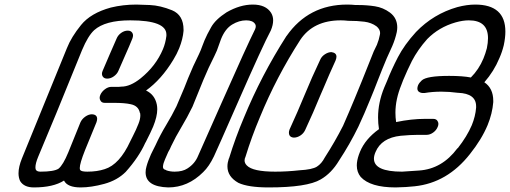

<svg xmlns="http://www.w3.org/2000/svg" viewBox="-20 -820 2231 840"><path d="M333 0Q275 0 260 -30Q213 0 128 0Q85 0 68 -28Q61 -43 61 -62Q61 -90 76 -127L273 -610Q292 -658 334.5 -710.5Q377 -763 465 -787Q518 -800 577 -800Q591 -800 636 -798Q681 -796 733 -775Q783 -754 783 -690V-685Q780 -649 764 -609Q754 -584 738 -558Q686 -472 619 -424Q657 -406 666 -363Q668 -353 668 -342Q668 -310 650 -266Q641 -244 617 -197L616 -196Q588 -133 530 -68Q493 -31 436 -15.5Q379 0 333 0ZM362 -69Q405 -69 438 -80Q503 -100 550 -202L561 -224Q576 -253 586 -279Q594 -299 594 -316Q594 -321 593 -326H592Q586 -357 552 -364Q526 -370 478 -370H438Q424 -370 419 -381Q416 -386 416 -392Q416 -398 419 -405Q425 -419 439 -429.5Q453 -440 467 -440H500L511 -441Q550 -441 595 -477Q662 -531 693 -605Q704 -631 708 -663V-669Q708 -731 550 -731Q440 -731 392 -688Q365 -663 339 -601Q281 -460 227 -326L147 -134Q135 -105 135 -88Q135 -82 137 -77Q142 -69 157 -69Q216 -69 236 -82Q256 -98 279 -154L332 -285Q339 -300 353.5 -310Q368 -320 382 -320Q405 -319 405 -300Q405 -294 402 -285L352 -163Q329 -105 329 -85Q329 -79 331 -76Q336 -69 362 -69ZM449 -476Q435 -476 429 -486Q426 -491 426 -497Q426 -503 429 -510Q446 -551 460.5 -583.5Q475 -616 490 -651Q496 -666 510 -676Q524 -686 539 -686Q553 -686 559 -676Q562 -671 562 -665Q562 -659 559 -651Q544 -614 529.5 -582Q515 -550 498 -510Q492 -496 478 -486Q464 -476 449 -476Z M716 0Q617 -3 617 -66Q617 -72 618 -79Q623 -104 634 -129Q640 -145 647.5 -159Q655 -173 660 -184Q681 -230 707 -273Q733 -316 752 -355L786 -435L803 -478Q824 -530 850 -582L858 -600Q862 -610 866 -621Q870 -632 875 -644Q885 -668 904 -701.5Q923 -735 971 -766Q1030 -800 1086 -800Q1143 -800 1166 -764Q1175 -749 1175 -731Q1175 -711 1165 -687Q1131 -624 1017 -364Q931 -168 916 -136Q895 -92 869 -67Q802 0 716 0ZM744 -69Q779 -69 800 -83Q833 -104 847 -139Q857 -163 949 -369Q1060 -620 1096 -692Q1099 -699 1099 -705Q1099 -711 1096 -715Q1086 -731 1057 -731Q1026 -731 995.5 -712.5Q965 -694 947 -649L929 -599L918 -575Q892 -524 870 -471L822 -353Q799 -306 773.5 -263.5Q748 -221 729 -181Q724 -168 716 -155L702 -123Q694 -105 693 -92V-89Q693 -79 707 -76V-75Q724 -69 744 -69Z M1266 -218H1265Q1251 -219 1246 -229Q1244 -234 1244 -240Q1244 -245 1246 -251L1247 -254Q1282 -330 1313 -405.5Q1344 -481 1381 -559Q1387 -573 1401.5 -582.5Q1416 -592 1430 -592Q1452 -589 1452 -572Q1452 -565 1448 -555Q1420 -494 1395 -434L1382 -404Q1351 -328 1315 -251Q1308 -236 1294 -227Q1280 -218 1266 -218ZM1155 0Q1066 0 1023 -20Q975 -47 975 -92Q975 -108 981 -126L982 -127Q1010 -218 1047 -305Q1123 -490 1233 -662L1234 -663Q1330 -800 1499 -800Q1517 -800 1536 -798H1548Q1585 -798 1620.5 -792.5Q1656 -787 1686 -765Q1718 -741 1718 -700Q1718 -691 1716 -680Q1709 -648 1696 -618L1672 -565Q1651 -515 1632 -466Q1616 -424 1598 -381Q1575 -324 1548 -266Q1511 -190 1463 -117Q1430 -62 1383 -35Q1324 0 1155 0ZM1184 -69Q1237 -69 1290 -75Q1346 -78 1366.5 -91Q1387 -104 1401 -131Q1446 -201 1481 -270Q1507 -329 1531 -387L1563 -465Q1582 -514 1615 -595L1629 -624Q1638 -646 1642 -668Q1643 -672 1643 -675Q1643 -692 1627 -705Q1605 -721 1574.5 -725Q1544 -729 1503 -729Q1486 -731 1471 -731Q1351 -731 1294 -646Q1189 -483 1117 -307Q1081 -222 1054 -134Q1050 -126 1050 -118Q1050 -106 1060 -96Q1086 -69 1184 -69Z M1711 0Q1600 0 1558 -46Q1541 -67 1541 -96Q1541 -117 1550 -143L1555 -156Q1578 -212 1638 -255Q1634 -280 1634 -306Q1634 -371 1661 -437L1673 -465Q1693 -516 1721 -570Q1749 -624 1800 -680Q1876 -759 1981 -789Q2023 -800 2059 -800Q2191 -800 2191 -682Q2191 -655 2184 -622Q2177 -593 2165 -566Q2141 -508 2099 -460Q2138 -434 2138 -379V-373Q2134 -323 2113 -272Q2087 -210 2036 -146Q1937 -20 1794 -5Q1759 -1 1711 0ZM1739 -69 1814 -74Q1914 -81 1981 -171L1983 -172Q2023 -223 2044 -272Q2060 -311 2063 -349V-355Q2063 -411 1984 -414H1983Q1946 -419 1911 -419Q1872 -419 1837 -413H1831Q1820 -413 1812 -419Q1806 -424 1806 -433Q1806 -439 1809 -447Q1814 -458 1825 -468Q1846 -488 1945 -488Q2004 -488 2040 -481Q2075 -516 2095 -564Q2104 -586 2110 -609Q2115 -633 2115 -653Q2115 -731 2031 -731Q2005 -731 1973 -722Q1900 -701 1849 -649Q1808 -603 1782 -553Q1762 -513 1744 -470L1736 -449Q1710 -385 1710 -327Q1710 -306 1713 -286Q1780 -300 1840 -300H1875Q1890 -300 1895 -289Q1898 -284 1898 -278Q1898 -272 1895 -265Q1889 -250 1875 -240Q1861 -230 1846 -230H1807Q1776 -230 1733 -226Q1649 -217 1623 -155Q1616 -139 1616 -126Q1616 -69 1739 -69Z"/></svg>

Font: Bubblez Graffiti
Style: Italic
Weight: 400
Italic angle: -22.5°
Designer: GGBotNet
Foundry: GGBotNet
Version: 1.00